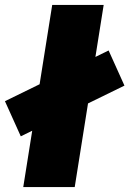

<svg xmlns="http://www.w3.org/2000/svg" viewBox="-86 -756 523 776"><path d="M8 0 125 -736H333L216 0ZM-2 -205 -66 -347 353 -552 417 -410Z"/></svg>

Font: Mulish ExtraBlack
Style: Italic
Weight: 1000
Italic angle: -9°
Designer: Vernon Adams
Foundry: Vernon Adams
Version: Version 3.603; ttfautohint (v1.8.3)